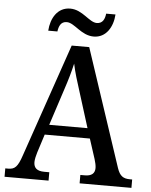

<svg xmlns="http://www.w3.org/2000/svg" viewBox="-60 -955 788 1004"><g transform="rotate(5 334.0 -453.0)"><path d="M402 -771C467 -771 502 -830 506 -896H457C454 -869 444 -843 412 -843C372 -843 333 -906 268 -906C201 -906 167 -846 163 -781H211C215 -808 224 -834 256 -834C297 -834 336 -771 402 -771ZM2 0H233V-44H207C168 -44 151 -60 151 -90C151 -104 156 -125 161 -141L192 -238H429L463 -133C468 -117 472 -100 472 -87C472 -58 454 -44 420 -44H396V0H668V-44H657C621 -44 603 -56 589 -97L384 -714H292L88 -121C67 -58 52 -44 17 -44H2ZM211 -291 273 -481C291 -535 303 -577 313 -621C322 -577 337 -529 355 -473L412 -291Z"/></g></svg>

Font: Noto Serif SemiCondensed Medium
Style: Regular
Weight: 500
Width: 4
Designer: Monotype Design Team
Foundry: Monotype Imaging Inc.
Version: Version 2.014